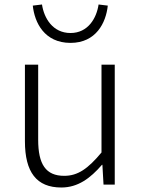

<svg xmlns="http://www.w3.org/2000/svg" viewBox="-20 -822 629 855"><path d="M253 13C327 13 382 -28 434 -88H436L441 0H491V-534H432V-143C372 -71 327 -39 266 -39C184 -39 150 -90 150 -200V-534H91V-193C91 -55 143 13 253 13ZM294 -631C408 -631 452 -721 460 -797L419 -802C410 -741 372 -675 294 -675C215 -675 176 -741 167 -802L126 -797C134 -721 178 -631 294 -631Z"/></svg>

Font: Noto Sans CJK SC Light
Style: Regular
Weight: 300
Designer: Ryoko NISHIZUKA 西塚涼子 (kana, bopomofo & ideographs); Paul D. Hunt (Latin, Greek & Cyrillic); Sandoll Communications 산돌커뮤니
Foundry: Adobe
Version: Version 2.004;hotconv 1.0.118;makeotfexe 2.5.65603